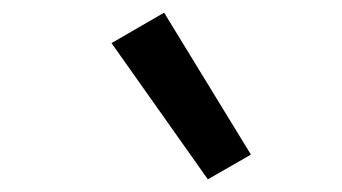

<svg xmlns="http://www.w3.org/2000/svg" viewBox="-20 -824 540 303"><path d="M308 -541 156 -756 239 -804 376 -580Z"/></svg>

Font: Iosevka Term Curly Medium
Style: Italic
Weight: 500
Italic angle: -9°
Designer: Belleve Invis
Foundry: Belleve Invis
Version: Version 32.3.0